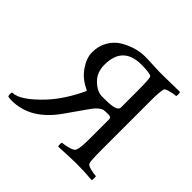

<svg xmlns="http://www.w3.org/2000/svg" viewBox="-159 -817 993 993"><g transform="rotate(45 337.5 -320.5)"><path d="M389.6 -601.6Q253.9 -601.6 253.9 -465.8Q253.9 -409.2 290 -375Q326.2 -340.8 360.4 -340.8H385.7Q470.7 -340.8 470.7 -369.1V-486.3Q470.7 -535.2 469.2 -558.1Q467.8 -581.1 465.3 -587.4Q462.9 -593.8 458 -594.7Q433.6 -601.6 389.6 -601.6ZM374 -644.5Q400.4 -644.5 440.9 -642.1Q481.4 -639.6 512.7 -640.6L628.9 -642.6Q632.8 -638.7 632.8 -626Q632.8 -613.3 628.9 -613.3Q617.2 -613.3 590.8 -606.4Q564.5 -599.6 561.5 -592.8Q554.7 -565.4 554.7 -508.8V-139.6Q554.7 -59.6 561.5 -47.9Q566.4 -39.1 590.8 -33.2Q615.2 -27.3 628.9 -27.3Q631.8 -27.3 631.8 -14.6Q631.8 0 628.9 2.9Q575.2 -2 510.7 -2Q478.5 -2 383.8 2.9Q381.8 -2.9 381.8 -14.2Q381.8 -25.4 385.7 -25.4Q398.4 -25.4 427.7 -33.2Q457 -41 461.9 -53.7Q470.7 -73.2 470.7 -138.7V-282.2Q470.7 -293 464.8 -295.9Q459 -298.8 446.3 -298.8Q420.9 -298.8 410.2 -294.9Q400.4 -290 390.6 -282.2Q380.9 -274.4 369.1 -258.8Q357.4 -243.2 347.7 -229Q337.9 -214.8 317.9 -186.5Q297.9 -158.2 282.2 -135.7Q183.6 4.9 45.9 4.9Q29.3 4.9 18.6 2Q15.6 -3.9 15.6 -12.7Q15.6 -20.5 18.6 -26.4Q76.2 -26.4 171.9 -128.9Q234.4 -197.3 283.2 -300.8Q287.1 -306.6 277.3 -310.5Q224.6 -335 193.8 -379.9Q163.1 -424.8 163.1 -465.8Q163.1 -513.7 184.6 -549.8Q206.1 -585.9 239.3 -605.5Q272.5 -625 306.6 -634.8Q340.8 -644.5 374 -644.5Z"/></g></svg>

Font: Crimson Text
Style: Regular
Weight: 400
Version: Version 0.13